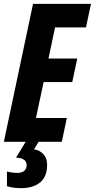

<svg xmlns="http://www.w3.org/2000/svg" viewBox="-23 -734 491 994"><path d="M148 -714H448L422 -592H262L228 -431H377L351 -309H203L163 -123H323L297 0H-3ZM13 230V154Q39 161 68 161Q90 161 102.5 150.5Q115 140 115 120Q115 85 60 82L110 0H177L153 39Q184 44 202.5 65Q221 86 221 119Q221 181 184.5 210.5Q148 240 88 240Q44 240 13 230Z"/></svg>

Font: Noto Sans Display Ex Bold Cond
Style: Italic
Weight: 800
Width: 3
Italic angle: -12°
Designer: Monotype Design team
Foundry: Monotype Imaging Inc.
Version: Version 1.000